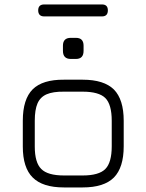

<svg xmlns="http://www.w3.org/2000/svg" viewBox="-20 -822 642 842"><path d="M313 -563.5C313 -563.5 290 -563.5 290 -563.5C267.5 -563.5 256 -575.5 256 -599C256 -599 256 -599 256 -599C256 -599 256 -621.5 256 -621.5C256 -644.5 267.5 -656 290 -656C290 -656 290 -656 290 -656C290 -656 313 -656 313 -656C335.5 -656 346.5 -644.5 346.5 -621.5C346.5 -621.5 346.5 -621.5 346.5 -621.5C346.5 -621.5 346.5 -599 346.5 -599C346.5 -575.5 335.5 -563.5 313 -563.5C313 -563.5 313 -563.5 313 -563.5ZM342.5 0C342.5 0 260.5 0 260.5 0C198 0 152.5 -14.5 123.5 -43.5C94.5 -72 80 -117.5 80 -179.5C80 -179.5 80 -179.5 80 -179.5C80 -179.5 80 -292.5 80 -292.5C80 -355.5 94.5 -401.5 123.5 -430.5C152.5 -459 198 -473 260.5 -472.5C260.5 -472.5 260.5 -472.5 260.5 -472.5C260.5 -472.5 342.5 -472.5 342.5 -472.5C405 -472.5 450.5 -458 479.5 -429.5C508 -400.5 522.5 -355 522.5 -292.5C522.5 -292.5 522.5 -292.5 522.5 -292.5C522.5 -292.5 522.5 -180.5 522.5 -180.5C522.5 -118 508 -72.5 479.5 -43.5C450.5 -14.5 405 0 342.5 0C342.5 0 342.5 0 342.5 0ZM132.5 -292.5C132.5 -292.5 132.5 -179.5 132.5 -179.5C132.5 -132.5 142 -99.5 161 -81C179.5 -62 213 -52.5 260.5 -52.5C260.5 -52.5 260.5 -52.5 260.5 -52.5C260.5 -52.5 342.5 -52.5 342.5 -52.5C390 -52.5 423.5 -62 442 -81C460.5 -99.5 470 -133 470 -180.5C470 -180.5 470 -180.5 470 -180.5C470 -180.5 470 -292.5 470 -292.5C470 -340 460.5 -373.5 442 -392C423.5 -410.5 390 -420 342.5 -420C342.5 -420 342.5 -420 342.5 -420C342.5 -420 260.5 -420 260.5 -420C228.5 -420.5 203 -416.5 184.5 -408.5C166 -400.5 152.5 -387 144.5 -368.5C136.5 -350 132.5 -324.5 132.5 -292.5C132.5 -292.5 132.5 -292.5 132.5 -292.5ZM427 -750C427 -750 174 -750 174 -750C156.5 -750 147.5 -759 147.5 -776.5C147.5 -776.5 147.5 -776.5 147.5 -776.5C147.5 -794 156.5 -802.5 174 -802.5C174 -802.5 174 -802.5 174 -802.5C174 -802.5 427 -802.5 427 -802.5C444.5 -802.5 453 -794 453 -776.5C453 -776.5 453 -776.5 453 -776.5C453 -759 444.5 -750 427 -750C427 -750 427 -750 427 -750Z"/></svg>

Font: Jura-Fortis-Regular
Style: Regular
Weight: 500
Designer: Daniel Johnson, Alexei Vanyashin, Mirko Velimirovic
Foundry: Daniel Johnson
Version: ""